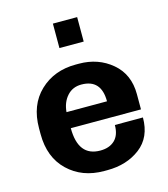

<svg xmlns="http://www.w3.org/2000/svg" viewBox="-112 -827 807 925"><g transform="rotate(-15 292.0 -365.0)"><path d="M359 -740V-618H238V-740ZM309 -521Q405 -521 473 -463.5Q541 -406 541 -307V-231H191Q191 -90 301 -90Q347 -90 373.5 -115.5Q400 -141 400 -191H540Q540 -92 473 -41Q406 10 309 10H293Q184 10 113.5 -57.5Q43 -125 43 -241V-270Q43 -386 114 -453.5Q185 -521 293 -521ZM294 -421Q250 -421 222.5 -390Q195 -359 191 -311H393Q393 -421 294 -421Z"/></g></svg>

Font: Chivo
Style: Bold
Weight: 700
Designer: Hector Gatti
Foundry: Omnibus-Type
Version: Version 1.007;PS 001.007;hotconv 1.0.88;makeotf.lib2.5.64775